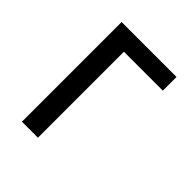

<svg xmlns="http://www.w3.org/2000/svg" viewBox="-200 -868 1001 1001"><g transform="rotate(45 300.0 -367.5)"><path d="M122 0V-735H527V-634H240V0Z"/></g></svg>

Font: Iosevka SS04 Extended
Style: Bold
Weight: 700
Width: 7
Monospace: yes
Designer: Belleve Invis
Foundry: Belleve Invis
Version: Version 19.0.0; ttfautohint (v1.8.4)